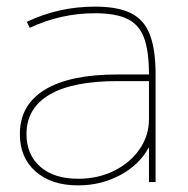

<svg xmlns="http://www.w3.org/2000/svg" viewBox="-20 -550 569 580"><path d="M216 10Q135 10 87.5 -32Q40 -74 40 -145Q40 -233 115.5 -279Q191 -325 334 -325H430Q430 -396 415 -436Q400 -476 364.5 -493Q329 -510 267 -510Q215 -510 166 -499Q117 -488 70 -466L61 -484Q109 -507 160.5 -518.5Q212 -530 267 -530Q335 -530 375 -510.5Q415 -491 432.5 -446Q450 -401 450 -325V0H430V-104H429Q401 -52 343 -21Q285 10 216 10ZM216 -10Q276 -10 324.5 -34Q373 -58 401.5 -99Q430 -140 430 -190V-305H334Q199 -305 129.5 -264Q60 -223 60 -145Q60 -83 101.5 -46.5Q143 -10 216 -10Z"/></svg>

Font: M PLUS 1 Thin
Style: Regular
Weight: 100
Designer: Coji Morishita
Foundry: UNDERFOREST DESIGN
Version: Version 1.001